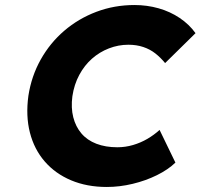

<svg xmlns="http://www.w3.org/2000/svg" viewBox="-20 -734 798 764"><path d="M405 10Q326 10 263 -16.5Q200 -43 158 -91.5Q116 -140 99 -206.5Q82 -273 93 -353Q105 -431 142 -497Q179 -563 235.5 -611.5Q292 -660 363.5 -687Q435 -714 515 -714Q565 -714 611 -701Q657 -688 695 -662.5Q733 -637 758 -602L637 -483Q619 -505 598 -521.5Q577 -538 550 -547Q523 -556 491 -556Q451 -556 413.5 -541.5Q376 -527 346 -500.5Q316 -474 295.5 -436Q275 -398 268 -351Q262 -305 271.5 -267.5Q281 -230 304 -203Q327 -176 363.5 -162Q400 -148 447 -148Q479 -148 509.5 -157Q540 -166 566.5 -181.5Q593 -197 615 -217L678 -87Q649 -59 604.5 -37Q560 -15 508 -2.5Q456 10 405 10Z"/></svg>

Font: Lexend
Style: Bold Italic
Weight: 700
Italic angle: -8.13011°
Designer: Bonnie Shaver-Troup, Thomas Jockin
Foundry: Lexend
Version: Version 1.007